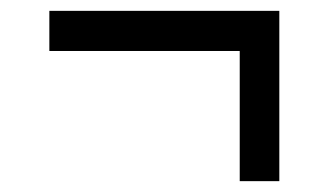

<svg xmlns="http://www.w3.org/2000/svg" viewBox="-20 -474 606 354"><path d="M422 -140V-380H71V-454H495V-140Z"/></svg>

Font: CST
Style: Italic
Weight: 400
Italic angle: -14°
Version: Version 1.00